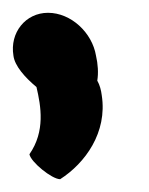

<svg xmlns="http://www.w3.org/2000/svg" viewBox="-28 -303 233 300"><path d="M-7 -216C-5 -200 11 -182 29 -167C36 -137 43 -98 18 -62C20 -50 53 -23 66 -23C105 -48 140 -96 131 -154C130 -162 128 -170 124 -177C126 -189 125 -203 122 -216C116 -252 83 -283 47 -283C12 -283 -13 -252 -7 -216Z"/></svg>

Font: Ampere
Style: RevIta
Weight: 400
Version: Version 1